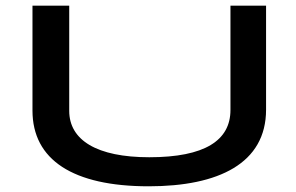

<svg xmlns="http://www.w3.org/2000/svg" viewBox="-20 -643 1040 674"><path d="M502 11C748 11 914 -70 914 -258V-623H789V-257C789 -150 699 -91 504 -91C320 -91 223 -151 223 -254V-623H94V-255C94 -82 236 11 502 11Z"/></svg>

Font: Inconsolata UltraExpanded
Style: Bold
Weight: 700
Width: 9
Monospace: yes
Designer: Raph Levien, Cyreal, Brenton Simpson
Foundry: Raph Levien, Cyreal, Google
Version: Version 3.100